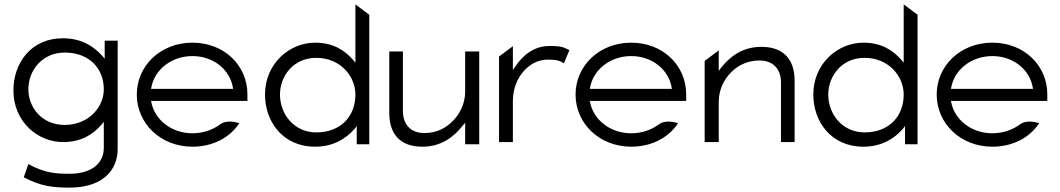

<svg xmlns="http://www.w3.org/2000/svg" viewBox="-20 -656 4821 873"><path d="M41 -245C41 -103 151 -10 267 -10C349 -10 404 -45 442 -90L452 -102V16C452 91 391 134 297 134C237 134 185 132 109 90L88 150C168 193 227 197 297 197C452 197 515 113 515 22V-471H456V-389L446 -401C407 -445 350 -482 267 -482C117 -482 41 -365 41 -245ZM109 -250C109 -337 173 -417 274 -417C386 -417 452 -345 452 -250C452 -170 384 -88 274 -88C168 -88 109 -170 109 -250Z M602 -226C602 -95 710 11 855 11C949 11 1026 -31 1068 -96C1052 -101 1008 -112 980 -90C946 -65 903 -50 855 -50C761 -50 684 -110 668 -191L667 -197H1105V-227C1105 -358 1000 -462 855 -462C710 -462 602 -357 602 -226ZM667 -252 668 -258C683 -340 760 -401 855 -401C950 -401 1025 -340 1039 -258L1040 -252Z M1185 -226C1185 -106 1263 11 1413 11C1496 11 1554 -26 1593 -71L1602 -83V0H1659V-589L1596 -636V-371L1586 -383C1548 -427 1495 -462 1413 -462C1297 -462 1185 -368 1185 -226ZM1253 -226C1253 -308 1312 -393 1418 -393C1528 -393 1596 -309 1596 -226C1596 -128 1530 -54 1418 -54C1317 -54 1253 -137 1253 -226Z M1750 -143C1750 -50 1796 11 1900 11C1987 11 2044 -34 2084 -85L2095 -98V0H2159V-422H2095V-240C2095 -183 2070 -137 2038 -105C2009 -76 1968 -51 1910 -51C1843 -51 1812 -95 1812 -151V-422H1750Z M2249 -10H2312V-196C2312 -253 2332 -299 2360 -331C2385 -360 2422 -385 2472 -385C2513 -385 2527 -379 2544 -368L2569 -428C2544 -440 2535 -447 2480 -447C2404 -447 2356 -402 2321 -351L2312 -338V-446L2249 -399Z M2597 -226C2597 -95 2705 11 2850 11C2944 11 3021 -31 3063 -96C3047 -101 3003 -112 2975 -90C2941 -65 2898 -50 2850 -50C2756 -50 2679 -110 2663 -191L2662 -197H3100V-227C3100 -358 2995 -462 2850 -462C2705 -462 2597 -357 2597 -226ZM2662 -252 2663 -258C2678 -340 2755 -401 2850 -401C2945 -401 3020 -340 3034 -258L3035 -252Z M3184 -10H3248V-192C3248 -249 3272 -295 3304 -327C3333 -356 3375 -381 3433 -381C3500 -381 3531 -337 3531 -281V-10H3593V-289C3593 -382 3546 -443 3442 -443C3355 -443 3298 -398 3258 -347L3248 -334V-427L3184 -379Z M3678 -226C3678 -106 3756 11 3906 11C3989 11 4047 -26 4086 -71L4095 -83V0H4152V-589L4089 -636V-371L4079 -383C4041 -427 3988 -462 3906 -462C3790 -462 3678 -368 3678 -226ZM3746 -226C3746 -308 3805 -393 3911 -393C4021 -393 4089 -309 4089 -226C4089 -128 4023 -54 3911 -54C3810 -54 3746 -137 3746 -226Z M4239 -226C4239 -95 4347 11 4492 11C4586 11 4663 -31 4705 -96C4689 -101 4645 -112 4617 -90C4583 -65 4540 -50 4492 -50C4398 -50 4321 -110 4305 -191L4304 -197H4742V-227C4742 -358 4637 -462 4492 -462C4347 -462 4239 -357 4239 -226ZM4304 -252 4305 -258C4320 -340 4397 -401 4492 -401C4587 -401 4662 -340 4676 -258L4677 -252Z"/></svg>

Font: Charger Sport
Style: LitExt
Weight: 300
Designer: Jasper
Foundry: Cannot Into Space Fonts
Version: Version 1.1